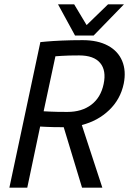

<svg xmlns="http://www.w3.org/2000/svg" viewBox="-20 -860 592 880"><path d="M165 -667Q165 -667 191.5 -669.5Q218 -672 262 -674Q306 -676 359 -676Q428 -676 474.5 -651Q521 -626 540 -580.5Q559 -535 547 -476Q532 -405 480.5 -355.5Q429 -306 355 -287L449 0H356L272 -277Q222 -277 193 -278.5Q164 -280 164 -280L105 0H23ZM343 -606Q293 -606 263.5 -604Q234 -602 234 -602L180 -350Q180 -350 209.5 -348.5Q239 -347 289 -347Q355 -347 398.5 -380Q442 -413 455 -475Q468 -537 439 -571.5Q410 -606 343 -606ZM548 -840 409 -697H324L246 -840H320L377 -745L475 -840Z"/></svg>

Font: Epunda Sans
Style: Italic
Weight: 400
Italic angle: -12.0243°
Designer: Simon Atzbach
Foundry: typofactur
Version: Version 2.204; ttfautohint (v1.8.4.7-5d5b)